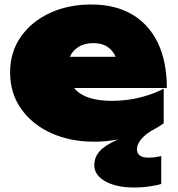

<svg xmlns="http://www.w3.org/2000/svg" viewBox="-20 -613 791 855"><path d="M577 222Q498 222 449 194.5Q400 167 400 123Q400 87 423.5 60.5Q447 34 505 8Q479 13 452 15.5Q425 18 399 18Q292 18 207.5 -20.5Q123 -59 74 -128.5Q25 -198 25 -290Q25 -381 72.5 -449Q120 -517 202 -555Q284 -593 386 -593Q493 -593 568 -549Q643 -505 683 -422Q723 -339 723 -221H310Q325 -202 350 -189Q375 -176 407.5 -170Q440 -164 477 -164Q545 -164 604 -179Q663 -194 709 -218V-64Q702 -59 690.5 -51.5Q679 -44 669 -39Q631 -19 610.5 5Q590 29 590 51Q590 89 641 89Q658 89 671.5 87Q685 85 698 82V206Q685 211 650 216.5Q615 222 577 222ZM291 -360H495Q482 -389 458 -405Q434 -421 396 -421Q356 -421 329 -403.5Q302 -386 291 -360Z"/></svg>

Font: Unbounded Black
Style: Regular
Weight: 900
Designer: Luke Prowse, Jean-Baptiste Morizot, Fátima Lázaro, Florian Runge
Foundry: NaN
Version: Version 1.701;gftools[0.9.28.dev5+ged2979d]